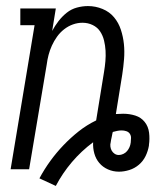

<svg xmlns="http://www.w3.org/2000/svg" viewBox="-20 -558 540 633"><path d="M164 55 110 30Q126 0 146 -27.5Q166 -55 189.5 -79.5Q213 -104 239.5 -125Q266 -146 297 -161L323 -321Q326 -339 327.5 -356.5Q329 -374 328 -391Q327 -408 323 -424.5Q319 -441 310 -454.5Q301 -468 285.5 -475.5Q270 -483 252 -483Q236 -483 220.5 -477.5Q205 -472 191.5 -461.5Q178 -451 168 -437Q158 -423 151 -407.5Q144 -392 140 -376.5Q136 -361 134 -345L76 0H15L94 -475H47V-530H164L152 -456Q161 -473 173 -488.5Q185 -504 200 -516Q215 -528 233.5 -533Q252 -538 270 -538Q295 -538 318 -528.5Q341 -519 356 -501Q371 -483 378.5 -460Q386 -437 388.5 -413Q391 -389 389 -363.5Q387 -338 383 -312L362 -182Q368 -182 374 -182.5Q380 -183 386 -183Q407 -183 426 -177Q445 -171 457 -156Q469 -141 471.5 -120.5Q474 -100 471 -80Q471 -79 471 -79Q471 -79 471 -78Q468 -60 460 -43.5Q452 -27 438 -15Q424 -3 406.5 2.5Q389 8 372 8Q353 8 336 0.5Q319 -7 307.5 -20.5Q296 -34 291 -52Q286 -70 287 -89Q248 -60 217 -23.5Q186 13 164 55ZM372 -47Q379 -47 386.5 -50.5Q394 -54 399 -60Q404 -66 407 -73Q410 -80 411 -88Q412 -96 412 -103.5Q412 -111 408 -117Q404 -123 396.5 -125.5Q389 -128 381 -128Q374 -128 366.5 -126.5Q359 -125 352 -123L351 -120Q350 -113 348 -105Q346 -97 345 -89Q343 -82 344 -74.5Q345 -67 348.5 -61Q352 -55 358 -51Q364 -47 372 -47Z"/></svg>

Font: Iosevka Slab Light
Style: Italic
Weight: 300
Italic angle: -9°
Monospace: yes
Designer: Belleve Invis
Foundry: Belleve Invis
Version: Version 11.1.1; ttfautohint (v1.8.3)